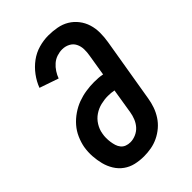

<svg xmlns="http://www.w3.org/2000/svg" viewBox="-221 -838 941 941"><g transform="rotate(-45 250.0 -367.5)"><path d="M207 8Q177 8 149 1.5Q121 -5 98 -21.5Q75 -38 60 -62.5Q45 -87 38 -114.5Q31 -142 29 -171.5Q27 -201 32 -232Q37 -259 49 -286.5Q61 -314 80.5 -336.5Q100 -359 125.5 -376.5Q151 -394 178 -404Q205 -414 234 -418.5Q263 -423 291 -423Q306 -423 320.5 -422Q335 -421 349 -418L367 -528Q371 -550 370.5 -571Q370 -592 361 -610Q352 -628 333.5 -637.5Q315 -647 294 -647Q276 -647 257.5 -641Q239 -635 224 -622Q209 -609 198 -592Q187 -575 181 -558L82 -592Q94 -624 115.5 -653Q137 -682 165.5 -703Q194 -724 227.5 -733.5Q261 -743 294 -743Q324 -743 353.5 -737.5Q383 -732 407 -717.5Q431 -703 448.5 -680.5Q466 -658 474.5 -630.5Q483 -603 483 -573Q483 -543 478 -513L422 -178Q418 -153 409.5 -128.5Q401 -104 386.5 -81.5Q372 -59 351.5 -41.5Q331 -24 307 -12.5Q283 -1 257.5 3.5Q232 8 207 8ZM209 -88Q228 -88 247.5 -96.5Q267 -105 280.5 -120.5Q294 -136 301.5 -155Q309 -174 312 -193L333 -323Q324 -325 313 -326Q302 -327 291 -327Q267 -327 242 -321Q217 -315 195.5 -300.5Q174 -286 160 -263.5Q146 -241 142 -217Q139 -202 139 -187.5Q139 -173 141 -159Q143 -145 147 -132Q151 -119 159.5 -108.5Q168 -98 181 -93Q194 -88 209 -88Z"/></g></svg>

Font: Iosevka SS18
Style: Bold Italic
Weight: 700
Italic angle: -9°
Monospace: yes
Designer: Belleve Invis
Foundry: Belleve Invis
Version: Version 25.1.1; ttfautohint (v1.8.4)